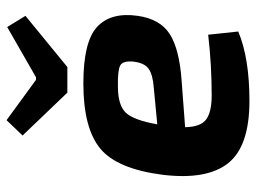

<svg xmlns="http://www.w3.org/2000/svg" viewBox="-120 -668 799 600"><g transform="rotate(-90 280.0 -367.5)"><path d="M291 -557 157 -697 205 -747 331 -655H339L496 -745L531 -688L371 -557ZM472 -117 482 -23Q399 12 265 12Q124 12 71 -54Q18 -120 34 -257Q52 -401 116 -454Q180 -507 320 -507Q450 -507 496.5 -464Q543 -421 531 -337Q521 -267 474 -237Q427 -207 329 -200L183 -189Q184 -140 207.5 -123Q231 -106 282 -106Q379 -106 472 -117ZM192 -276 307 -287Q347 -290 365.5 -303Q384 -316 388 -351Q391 -384 375.5 -392Q360 -400 310 -399Q252 -399 228.5 -374.5Q205 -350 192 -276Z"/></g></svg>

Font: Ezarion
Style: Bold Italic
Weight: 700
Italic angle: -8°
Designer: Natanael Gama
Version: Version 1.001;PS 001.001;hotconv 1.0.70;makeotf.lib2.5.58329